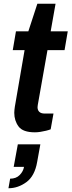

<svg xmlns="http://www.w3.org/2000/svg" viewBox="-20 -693 381 1023"><path d="M166 12Q102 12 79 -19Q56 -50 56 -92Q56 -100 57 -108Q58 -116 59 -124L111 -426H48L65 -526H131L179 -673H276L250 -526H341L324 -426H233L184 -149Q183 -146 181.5 -135Q180 -124 180 -122Q180 -106 189.5 -97Q199 -88 218 -88H265L250 -4Q240 0 225.5 3.5Q211 7 195.5 9.5Q180 12 166 12ZM25 310 34 259Q66 259 85 239.5Q104 220 108 196H53L75 76H195L178 170Q165 245 120.5 277.5Q76 310 25 310Z"/></svg>

Font: Archivo Variable SemiBold
Style: Italic
Weight: 600
Italic angle: -10°
Designer: Hector Gatti
Foundry: Omnibus-Type
Version: Version 2.001